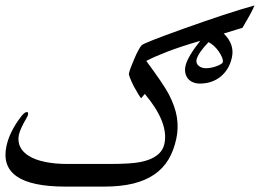

<svg xmlns="http://www.w3.org/2000/svg" viewBox="-55 -734 958 708"><path d="M800.3 -522.9Q795.4 -499.5 784.4 -481.4Q773.4 -463.4 757.8 -450.9Q742.2 -438.5 723.1 -432.1Q704.1 -425.8 681.6 -425.8Q668 -425.8 656.5 -430.7Q645 -435.5 637.9 -444.3Q630.9 -453.1 628.4 -465.1Q626 -477.1 628.9 -490.7Q632.8 -508.3 647.5 -532.7Q662.1 -557.1 683.6 -583.5Q608.4 -561.5 559.6 -542.5Q510.7 -523.4 484.4 -509.3Q516.1 -466.3 536.9 -435.8Q557.6 -405.3 567.9 -385.7Q591.3 -340.3 597.4 -301Q603.5 -261.7 595.2 -222.7Q585.9 -179.2 566.4 -146.2Q546.9 -113.3 514.4 -90.8Q481.9 -68.4 436 -57.1Q390.1 -45.9 328.6 -45.9H186Q-63 -45.9 -31.2 -195.3Q-19.5 -250 24.4 -306.2Q36.1 -320.8 43.9 -320.8Q50.3 -320.8 48.3 -311.5Q47.4 -306.2 43 -299.3Q19 -257.8 14.6 -236.8Q9.8 -212.4 19.3 -192.6Q28.8 -172.9 51.8 -158.7Q74.7 -144.5 111.1 -137Q147.5 -129.4 194.8 -129.4H347.7Q429.2 -129.4 463.9 -136.7Q540.5 -152.3 551.3 -204.1Q567.9 -281.7 479 -387.7L465.3 -371.6Q457 -381.8 438 -416.5Q418.9 -455.6 420.4 -462.9Q422.4 -472.7 428.5 -488.5Q434.6 -504.4 441.7 -520.5Q448.7 -536.6 455.8 -549.8Q462.9 -563 467.8 -567.4Q476.6 -576.2 621.1 -627.9Q703.1 -657.2 767.8 -678.5Q832.5 -699.7 883.3 -713.9Q876 -693.4 838.9 -631.3Q834 -629.9 814.5 -624Q794.9 -618.2 770 -610.4Q810.5 -570.8 800.3 -522.9ZM766.6 -504.4Q768.1 -511.7 763.7 -522.5Q759.3 -533.2 751.7 -544.2Q744.1 -555.2 733.9 -564.7Q723.6 -574.2 713.9 -578.6Q675.3 -538.6 669.4 -512.7Q668.5 -506.3 670.7 -500.7Q672.9 -495.1 678 -491Q683.1 -486.8 689.9 -484.6Q696.8 -482.4 704.1 -482.4Q715.3 -482.4 726.1 -484.9Q736.8 -487.3 745.6 -490.7Q754.4 -494.1 760.3 -498Q766.1 -502 766.6 -504.4Z"/></svg>

Font: XB Kayhan
Style: Italic
Weight: 400
Italic angle: -12°
Designer: Behnam
Foundry: Irmug
Version: Version 7.300 2009